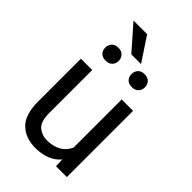

<svg xmlns="http://www.w3.org/2000/svg" viewBox="-266 -981 1083 1083"><g transform="rotate(45 275.5 -440.0)"><path d="M396.5 0 394.5 -52.2Q342.8 9.8 240.2 9.8Q162.6 9.8 114.7 -36.1Q66.9 -82 66.9 -187.5V-528.3H157.2V-186.5Q157.2 -115.2 187.3 -91.1Q217.3 -66.9 254.4 -66.9Q356.4 -66.9 392.1 -143.6V-528.3H482.9V0ZM233.4 -890.1 328.1 -746.6H250.5L124.5 -890.1ZM119.6 -669.4Q119.6 -691.4 133.1 -706.5Q146.5 -721.7 172.9 -721.7Q198.7 -721.7 212.6 -706.5Q226.6 -691.4 226.6 -669.4Q226.6 -648.4 212.6 -633.5Q198.7 -618.7 172.9 -618.7Q146.5 -618.7 133.1 -633.5Q119.6 -648.4 119.6 -669.4ZM329.6 -668.5Q329.6 -690.4 343.3 -705.6Q356.9 -720.7 382.8 -720.7Q409.2 -720.7 422.9 -705.6Q436.5 -690.4 436.5 -668.5Q436.5 -647.5 422.9 -632.6Q409.2 -617.7 382.8 -617.7Q356.9 -617.7 343.3 -632.6Q329.6 -647.5 329.6 -668.5Z"/></g></svg>

Font: Roboto21382017
Style: Regular
Weight: 400
Designer: Christian Robertson
Foundry: Google
Version: Version 2.138; 2017